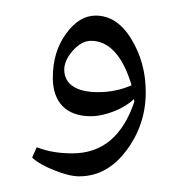

<svg xmlns="http://www.w3.org/2000/svg" viewBox="-20 -204 245 245"><path d="M81.1 21C104.5 21 124.5 10.3 141.1 -11.7C157.7 -33.7 166 -58.6 166 -86.4C166 -111.8 159.7 -134.3 147.5 -154.3C135.3 -174.3 120.1 -184.1 102.1 -184.1C87.9 -184.1 75.2 -176.3 64 -160.6C52.7 -145 47.4 -126.5 47.4 -104.5C47.4 -73.7 64.5 -55.7 95.7 -55.7C115.2 -55.7 139.2 -65.9 150.9 -77.6L151.4 -74.2C136.7 -30.3 110.4 -8.3 72.3 -8.3C55.7 -8.3 40.5 -10.7 26.9 -16.1L21 -2.9C27.8 3.4 37.6 8.8 50.3 13.7C62.5 18.6 72.8 21 81.1 21ZM96.2 -151.9C119.1 -151.9 136.7 -132.8 147.9 -95.2C134.8 -89.4 120.6 -86.4 105 -86.4C78.1 -86.4 62 -96.2 62 -115.2C62 -122.6 65.4 -130.9 72.8 -139.2C80.1 -147.5 87.9 -151.9 96.2 -151.9Z"/></svg>

Font: Noto Naskh Arabic
Style: Regular
Weight: 400
Designer: Monotype Design Team
Foundry: Monotype Imaging Inc.
Version: Version 1.07